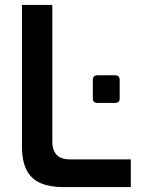

<svg xmlns="http://www.w3.org/2000/svg" viewBox="-20 -758 574 778"><path d="M234 0Q182 0 144.5 -16Q107 -32 88 -68.5Q69 -105 69 -165V-738H192V-185Q192 -157 202 -140.5Q212 -124 228.5 -118Q245 -112 265 -112H510V0ZM375 -341Q356 -341 356 -359V-433Q356 -453 375 -453H446Q465 -453 465 -433V-359Q465 -349 459.5 -345Q454 -341 446 -341Z"/></svg>

Font: Exo Thin SemiBold
Style: Regular
Weight: 600
Version: Version 2.000